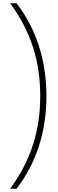

<svg xmlns="http://www.w3.org/2000/svg" viewBox="-20 -793 357 1174"><path d="M264 -205C264 -419 203 -617 81 -773H42C173 -596 226 -411 226 -205C226 -1 172 185 42 361H81C203 205 264 8 264 -205Z"/></svg>

Font: Noto Sans Telugu ExtraCondensed ExtraLight
Style: Regular
Weight: 200
Width: 2
Designer: Jelle Bosma - Monotype Design Team
Foundry: Monotype Imaging Inc.
Version: Version 2.005